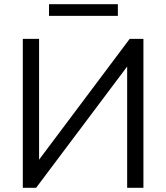

<svg xmlns="http://www.w3.org/2000/svg" viewBox="-20 -889 787 909"><path d="M88 0H151L582 -574V0H659V-705H594L165 -133V-705H88ZM212 -814H538V-869H212Z"/></svg>

Font: Poppy and Pepper
Style: Regular
Weight: 400
Designer: Thy Ha
Foundry: Thy Ha
Version: Version 0.001;Glyphs 3.2 (3227)